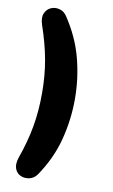

<svg xmlns="http://www.w3.org/2000/svg" viewBox="-98 -763 590 1001"><g transform="rotate(10 196.5 -263.0)"><path d="M172 157Q157 178 133.5 184Q110 190 88 181.5Q66 173 56 149.5Q46 126 58 89Q91 -4 105.5 -87Q120 -170 120 -263Q120 -356 105 -439Q90 -522 58 -615Q46 -652 56.5 -675.5Q67 -699 88.5 -708Q110 -717 133.5 -711Q157 -705 172 -683Q238 -585 266 -479Q294 -373 294 -263Q294 -154 266.5 -47.5Q239 59 172 157Z"/></g></svg>

Font: Chiron GoRound TC EB
Style: Regular
Weight: 700
Designer: Ryoko NISHIZUKA 西塚涼子 (kana, bopomofo & ideographs); Paul D. Hunt (Latin, Greek & Cyrillic); Sandoll Communications 산돌커뮤니
Foundry: Adobe
Version: Version 1.000;hotconv 1.1.1;makeotfexe 2.6.0